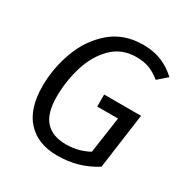

<svg xmlns="http://www.w3.org/2000/svg" viewBox="-164 -835 950 983"><g transform="rotate(30 311.5 -344.0)"><path d="M603 -623 549 -576Q514 -604 482 -616Q450 -628 406 -628Q320 -628 263 -571Q206 -514 179.5 -427Q153 -340 153 -248Q153 -151 194 -105.5Q235 -60 315 -60Q389 -60 450 -94L481 -308H358V-379H576L531 -52Q480 -20 425 -4Q370 12 304 12Q191 12 127 -57Q63 -126 63 -259Q63 -365 100.5 -466.5Q138 -568 215 -634Q292 -700 405 -700Q467 -700 514.5 -680.5Q562 -661 603 -623Z"/></g></svg>

Font: Fira Sans Book
Style: Italic
Weight: 350
Italic angle: -8°
Designer: bBox Type GmbH & Carrois Corporate GbR & Edenspiekermann AG
Foundry: bBox Type GmbH & Carrois Corporate GbR & Edenspiekermann AG
Version: Version 4.301